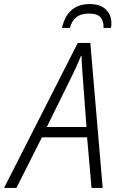

<svg xmlns="http://www.w3.org/2000/svg" viewBox="-78 -928 583 948"><path d="M-58 0 306 -716H368L429 0H374L352 -250H129L3 0ZM153 -301H349L331 -543Q329 -570 327 -599Q325 -628 325 -652H322Q302 -603 272 -542ZM228 -790Q255 -908 365 -908Q416 -908 444 -882Q472 -856 472 -812Q472 -806 471.5 -800.5Q471 -795 470 -790H433Q435 -821 419.5 -841Q404 -861 362 -861Q321 -861 298.5 -842.5Q276 -824 267 -790Z"/></svg>

Font: Noto Sans SemiCondensed Light
Style: Italic
Weight: 300
Width: 4
Italic angle: -12°
Designer: Monotype Design Team
Foundry: Monotype Imaging Inc.
Version: Version 2.013; ttfautohint (v1.8.4.7-5d5b)